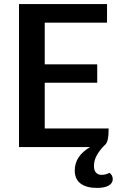

<svg xmlns="http://www.w3.org/2000/svg" viewBox="-20 -720 600 940"><path d="M532 157Q532 177 512 188.5Q492 200 455 200Q403 200 374.5 178.5Q346 157 346 115Q346 44 421 0H73V-700H504V-609H199V-405H456V-315H199V-91H512Q512 -54 507 -34.5Q502 -15 490 -7Q466 18 453 42Q440 66 440 93Q440 114 450 125Q460 136 477 136Q498 136 516 126Q532 138 532 157Z"/></svg>

Font: Krub SemiBold
Style: Regular
Weight: 600
Version: Version 1.000; ttfautohint (v1.6)